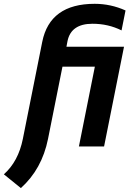

<svg xmlns="http://www.w3.org/2000/svg" viewBox="-118 -753 686 987"><path d="M99.1 -537.6Q138.2 -733.4 368.7 -733.4Q451.2 -733.4 527.3 -699.2L506.8 -596.7Q438.5 -630.9 357.4 -630.9Q247.1 -630.9 229 -541.5L223.6 -512.7H519.5L417 0H287.6L369.6 -410.2H203.1L128.9 -39.1Q97.7 116.2 -10.7 213.9L-98.1 143.1Q-23.9 77.1 -0.5 -39.1Z"/></svg>

Font: Sansation
Style: Bold Italic
Weight: 700
Designer: Bernd Montag
Version: Version 1.301